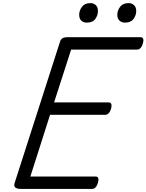

<svg xmlns="http://www.w3.org/2000/svg" viewBox="-20 -1219 945 1239"><path d="M114 0Q89 0 78.5 -9Q68 -18 75 -40L368 -952Q372 -965 383.5 -972Q395 -979 415 -979H888Q899 -979 903.5 -969.5Q908 -960 902 -939Q897 -920 887 -909.5Q877 -899 866 -899H439L329 -558H683Q694 -558 698 -548Q702 -538 697 -518Q691 -498 681 -488Q671 -478 660 -478H303L176 -80H598Q609 -80 613.5 -70.5Q618 -61 612 -40Q607 -21 597 -10.5Q587 0 576 0ZM540 -1073Q519 -1073 505 -1085.5Q491 -1098 491 -1124Q491 -1151 509 -1175Q527 -1199 564 -1199Q584 -1199 598 -1186Q612 -1173 612 -1148Q612 -1120 595 -1096.5Q578 -1073 540 -1073ZM786 -1073Q766 -1073 751.5 -1085.5Q737 -1098 737 -1124Q737 -1151 755 -1175Q773 -1199 810 -1199Q830 -1199 844.5 -1186Q859 -1173 859 -1148Q859 -1120 841.5 -1096.5Q824 -1073 786 -1073Z"/></svg>

Font: Playwrite IE
Style: Regular
Weight: 400
Designer: Veronika Burian, José Scaglione
Foundry: TypeTogether
Version: Version 1.002